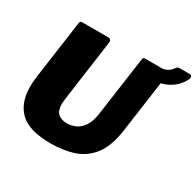

<svg xmlns="http://www.w3.org/2000/svg" viewBox="-170 -992 1223 1196"><g transform="rotate(30 441.5 -394.0)"><path d="M687 -287Q671 -172 623 -107Q575 -42 501 -16Q427 10 333 10Q177 10 111 -53.5Q45 -117 45 -234Q45 -254 47 -275.5Q49 -297 52 -319L109 -725Q111 -736 114.5 -739Q118 -742 126 -742H316Q325 -742 330.5 -733.5Q336 -725 334 -715L274 -283Q273 -271 271.5 -260.5Q270 -250 270 -240Q270 -189 293.5 -169Q317 -149 357 -149Q390 -149 420 -163Q450 -177 472 -210Q494 -243 502 -298L562 -725Q564 -736 567 -739Q570 -742 579 -742H729Q738 -742 743.5 -733.5Q749 -725 747 -715L687 -287ZM868 -798Q879 -798 882 -788Q885 -778 880 -767Q859 -726 826 -699.5Q793 -673 753 -661Q713 -649 671 -649L674 -738Q700 -738 727.5 -748.5Q755 -759 771 -785Q776 -793 783 -795.5Q790 -798 796 -798Z"/></g></svg>

Font: Libre Franklin Black
Style: Italic
Weight: 900
Italic angle: -8°
Designer: Pablo Impallari, Rodrigo Fuenzalida, Nhung Nguyen
Foundry: Impallari Type
Version: Version 3.000